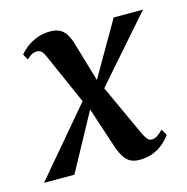

<svg xmlns="http://www.w3.org/2000/svg" viewBox="-110 -616 690 708"><g transform="rotate(-15 235.0 -262.5)"><path d="M339 9.5Q319.5 9.5 305.8 3Q292 -3.5 281.5 -18.8Q271 -34 261.5 -60.5L198.5 -251L226 -247L91.5 0H-24.5L212.5 -279.5L201.5 -230L108 -442Q101 -458.5 94 -466.8Q87 -475 75.5 -475Q63.5 -475 53.5 -469Q43.5 -463 36 -454.5L23.5 -477Q31.5 -487.5 48 -500.8Q64.5 -514 88.2 -523.8Q112 -533.5 141.5 -533.5Q162 -533.5 176.2 -526.8Q190.5 -520 200.2 -505.8Q210 -491.5 217 -468.5L270.5 -287.5L245 -286.5L381.5 -522.5H493.5L257 -253L269.5 -303L369 -86Q377 -69 384 -60.2Q391 -51.5 401.5 -51.5Q412 -51.5 422.5 -58.2Q433 -65 445 -77.5L458.5 -54Q449 -40 432.5 -25.2Q416 -10.5 392.8 -0.5Q369.5 9.5 339 9.5Z"/></g></svg>

Font: Merriweather 96pt Medium
Style: Italic
Weight: 500
Italic angle: -7.8°
Version: Version 2.101